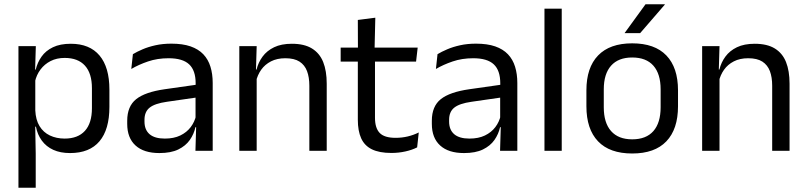

<svg xmlns="http://www.w3.org/2000/svg" viewBox="-20 -703 3760 895"><path d="M306.5 10.5Q261.5 10.5 228.5 -4.5Q195.5 -19.5 175 -47.5Q154.5 -75.5 147.5 -112.5H121L144.5 -188.5Q146.5 -144.5 164.2 -115.2Q182 -86 212.5 -71.5Q243 -57 281.5 -57Q343 -57 375.8 -93Q408.5 -129 408.5 -198.5V-292Q408.5 -361 376 -397Q343.5 -433 281.5 -433Q244.5 -433 216 -418.5Q187.5 -404 168.8 -379Q150 -354 143 -322L123 -378.5H146.5Q154.5 -412 173.8 -439.2Q193 -466.5 226.8 -482.8Q260.5 -499 310 -499Q398 -499 444 -444.2Q490 -389.5 490 -285.5V-204.5Q490 -99.5 443.8 -44.5Q397.5 10.5 306.5 10.5ZM146.5 172H66V-488H147L143.5 -370.5L144.5 -345.5V-140L144 -123.5L146.5 13.5Z M971.5 0H891L894.5 -118.5L891.5 -131V-286.5L892 -315Q892 -374.5 861.8 -403Q831.5 -431.5 766 -431.5Q713.5 -431.5 669.8 -416.5Q626 -401.5 592 -381.5L599.5 -450.5Q618.5 -462 644.8 -473.2Q671 -484.5 704.8 -492Q738.5 -499.5 779 -499.5Q831.5 -499.5 868.2 -486.8Q905 -474 927.8 -450Q950.5 -426 961 -392Q971.5 -358 971.5 -316ZM723 10.5Q650.5 10.5 611.8 -24.8Q573 -60 573 -125.5V-140Q573 -207.5 614.8 -240.8Q656.5 -274 747.5 -287L902 -309L906.5 -250L757.5 -228.5Q701.5 -220.5 677.5 -201.2Q653.5 -182 653.5 -144.5V-136.5Q653.5 -98 677.2 -77.5Q701 -57 748.5 -57Q790.5 -57 820.5 -71.5Q850.5 -86 869 -110.5Q887.5 -135 894 -165L906.5 -110H891Q884 -78 864.8 -50.5Q845.5 -23 811 -6.2Q776.5 10.5 723 10.5Z M1503 0H1422V-303.5Q1422 -343 1411.2 -371.5Q1400.5 -400 1376.2 -415.8Q1352 -431.5 1310 -431.5Q1271.5 -431.5 1243.2 -417Q1215 -402.5 1197.5 -377.8Q1180 -353 1173 -321.5L1158.5 -379H1176Q1184 -412 1204 -439.2Q1224 -466.5 1257.8 -482.8Q1291.5 -499 1340.5 -499Q1398.5 -499 1434.2 -477Q1470 -455 1486.5 -413.8Q1503 -372.5 1503 -312.5ZM1176.5 0H1095.5V-488H1176.5L1173 -371L1176.5 -366.5Z M1804.5 10Q1748 10 1713.5 -7Q1679 -24 1663.5 -58.5Q1648 -93 1648 -144.5V-452.5H1728V-154Q1728 -106 1750 -83.2Q1772 -60.5 1824 -60.5Q1853.5 -60.5 1880.8 -67Q1908 -73.5 1932 -85.5L1924.5 -16Q1901 -4 1869.5 3Q1838 10 1804.5 10ZM1919.5 -416H1568V-481H1927ZM1726 -473H1648.5L1648 -610L1729.5 -620.5Z M2391.5 0H2311L2314.5 -118.5L2311.5 -131V-286.5L2312 -315Q2312 -374.5 2281.8 -403Q2251.5 -431.5 2186 -431.5Q2133.5 -431.5 2089.8 -416.5Q2046 -401.5 2012 -381.5L2019.5 -450.5Q2038.5 -462 2064.8 -473.2Q2091 -484.5 2124.8 -492Q2158.5 -499.5 2199 -499.5Q2251.5 -499.5 2288.2 -486.8Q2325 -474 2347.8 -450Q2370.5 -426 2381 -392Q2391.5 -358 2391.5 -316ZM2143 10.5Q2070.5 10.5 2031.8 -24.8Q1993 -60 1993 -125.5V-140Q1993 -207.5 2034.8 -240.8Q2076.5 -274 2167.5 -287L2322 -309L2326.5 -250L2177.5 -228.5Q2121.5 -220.5 2097.5 -201.2Q2073.5 -182 2073.5 -144.5V-136.5Q2073.5 -98 2097.2 -77.5Q2121 -57 2168.5 -57Q2210.5 -57 2240.5 -71.5Q2270.5 -86 2289 -110.5Q2307.5 -135 2314 -165L2326.5 -110H2311Q2304 -78 2284.8 -50.5Q2265.5 -23 2231 -6.2Q2196.5 10.5 2143 10.5Z M2598.5 0H2518V-662.5H2598.5Z M2927 12.5Q2822 12.5 2767.8 -44.2Q2713.5 -101 2713.5 -207.5V-282Q2713.5 -388 2768 -444.5Q2822.5 -501 2927 -501Q3032 -501 3086.2 -444.5Q3140.5 -388 3140.5 -282V-207.5Q3140.5 -101 3086.2 -44.2Q3032 12.5 2927 12.5ZM2927 -53.5Q2992 -53.5 3025.8 -92Q3059.5 -130.5 3059.5 -203V-286.5Q3059.5 -358.5 3025.8 -396.8Q2992 -435 2927 -435Q2862.5 -435 2828.5 -396.8Q2794.5 -358.5 2794.5 -286.5V-203Q2794.5 -130.5 2828.5 -92Q2862.5 -53.5 2927 -53.5ZM2892 -549.5 2989 -683H3079V-681.5L2964 -548.5H2892Z M3660.5 0H3579.5V-303.5Q3579.5 -343 3568.8 -371.5Q3558 -400 3533.8 -415.8Q3509.5 -431.5 3467.5 -431.5Q3429 -431.5 3400.8 -417Q3372.5 -402.5 3355 -377.8Q3337.5 -353 3330.5 -321.5L3316 -379H3333.5Q3341.5 -412 3361.5 -439.2Q3381.5 -466.5 3415.2 -482.8Q3449 -499 3498 -499Q3556 -499 3591.8 -477Q3627.5 -455 3644 -413.8Q3660.5 -372.5 3660.5 -312.5ZM3334 0H3253V-488H3334L3330.5 -371L3334 -366.5Z"/></svg>

Font: Anek Malayalam
Style: Regular
Weight: 400
Version: Version 1.003